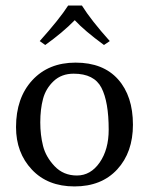

<svg xmlns="http://www.w3.org/2000/svg" viewBox="-20 -666 540 696"><path d="M276.9 -646Q310.1 -592.8 377.9 -517.1L356.9 -502.9Q286.1 -554.7 251 -592.8Q207 -547.9 144 -502.9L124 -517.1Q195.8 -597.2 227.1 -646ZM38.1 -205.1Q38.1 -311 96.9 -375Q155.8 -439 253.9 -439Q354 -439 408 -378.4Q461.9 -317.9 461.9 -213.9Q461.9 -113.8 405 -52Q348.1 9.8 250 9.8Q152.8 9.8 95.5 -51.3Q38.1 -112.3 38.1 -205.1ZM247.1 -398.9Q203.1 -398.9 174.6 -372.1Q146 -345.2 136 -307.6Q126 -270 126 -222.2Q126 -177.2 136 -137.2Q146 -97.2 178 -63.5Q210 -29.8 258.8 -29.8Q308.6 -29.8 341.3 -76.9Q374 -124 374 -195.8Q374 -296.9 347.7 -347.9Q321.3 -398.9 247.1 -398.9Z"/></svg>

Font: Biolilbert
Style: Regular
Weight: 400
Designer: Philipp H. Poll
Foundry: Philipp H. Poll
Version: Version 1.1.0